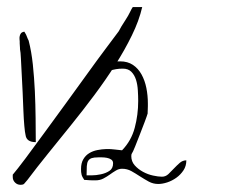

<svg xmlns="http://www.w3.org/2000/svg" viewBox="-20 -513 659 536"><path d="M51.4 -135.8Q49.6 -142.9 47.9 -161.6Q46.2 -180.4 45.3 -204.4Q44.5 -228.5 43.2 -255.2Q41.9 -282 40.6 -306.4Q39.3 -330.7 38.4 -349.4Q37.6 -368.2 35.8 -375.9V-378.9Q35.8 -381.8 35.4 -385.4Q35 -389 35 -391.9V-397.3Q35 -399.1 34.5 -403.5Q34.1 -408 35 -412.1Q35.8 -416.3 38.4 -419.9Q41 -423.4 47.9 -424.6Q48.8 -422.8 50.9 -419.6Q53.1 -416.3 54.4 -412.4Q55.7 -408.6 57.4 -405Q59.1 -401.4 60 -399.7Q67.8 -369.3 71.7 -332.8Q75.5 -296.2 77.3 -258.5Q79 -220.8 79.4 -183.9Q79.9 -147.1 79.9 -116.2Q54 -116.2 51.4 -135.8ZM15.6 -18.6Q15.6 -19.5 15.6 -22Q15.6 -24.4 15.6 -25.4Q27.3 -39.1 50.8 -70.3Q74.2 -101.6 103 -141.1Q131.8 -180.7 163.6 -224.1Q195.3 -267.6 224.1 -307.6Q252.9 -347.7 276.4 -378.9Q299.8 -410.2 311.5 -425.8Q313.5 -429.7 318.8 -439Q324.2 -448.2 331.1 -458.5Q337.9 -468.8 342.8 -479Q347.7 -489.3 350.6 -493.2H377Q368.2 -455.1 348.1 -414.1Q328.1 -373 301.3 -331.1Q274.4 -289.1 242.7 -246.6Q210.9 -204.1 178.2 -163.6Q145.5 -123 114.3 -84.5Q83 -45.9 56.6 -10.7Q49.8 -2.9 47.4 0Q44.9 2.9 37.1 2.9Q28.3 2.9 22 -3.4Q15.6 -9.8 15.6 -18.6ZM320.7 -41.9Q311.7 -41.9 303.4 -36.8Q295 -31.8 286.6 -25.7Q278.3 -19.7 268.6 -14.6Q259 -9.5 246.1 -9.5H239.7Q235.8 -9.5 230.7 -9.8Q225.5 -10.2 221.3 -10.5Q217.2 -10.8 215.2 -10.8Q212.7 -14.6 210.7 -18.1Q208.8 -21.6 207.8 -25.1Q206.9 -28.6 206.5 -32.7Q206.2 -36.8 206.2 -41.3Q206.2 -57.8 212.7 -68.6Q219.1 -79.4 229.1 -85.4Q239 -91.5 251.6 -94Q264.1 -96.5 276.7 -96.9Q289.2 -97.2 300.8 -95.6Q312.4 -94 320.7 -93.4Q346.5 -120 356.1 -156.2Q365.8 -192.4 365.8 -231.2Q365.8 -244.5 364.8 -260.7Q363.9 -276.9 359.7 -290.3Q355.5 -303.6 346.8 -312.5Q338.1 -321.4 322.7 -321.4Q303.4 -321.4 286 -315.4Q268.6 -309.3 254.5 -297.6Q240.3 -285.8 230 -268.3Q219.7 -250.9 215.2 -226.7V-231.2Q215.2 -233.7 214.9 -237.2Q214.6 -240.7 214.6 -243.3V-247.7Q214.6 -255.3 214.9 -261.7Q215.2 -268 216.2 -273.7Q217.2 -279.5 219.1 -285.8Q221 -292.2 224.9 -299.2Q239.7 -311.9 250.3 -320.1Q260.9 -328.4 270.9 -333.5Q280.9 -338.5 290.8 -340.1Q300.8 -341.7 315.6 -341.7Q336.2 -341.7 351 -331.9Q365.8 -322 375.1 -305.2Q384.4 -288.4 388.6 -267.4Q392.8 -246.4 392.8 -224.2V-216.6Q392.8 -212.1 392.5 -207.4Q392.2 -202.6 392.2 -199.8Q392.2 -196.9 392.2 -196.3Q390.2 -189.3 384.1 -173.1Q378 -156.9 370.9 -138.8Q363.9 -120.7 357.4 -104.5Q351 -88.3 347.1 -82.6Q347.1 -81.9 346.8 -79.7Q346.5 -77.5 346.5 -77.5Q346.5 -62.2 356.1 -51.4Q365.8 -40.6 379.3 -33.3Q392.8 -26 407.3 -22.9Q421.8 -19.7 432.1 -19.7Q442.3 -19.7 450.1 -27Q457.8 -34.3 465.8 -42.9Q473.9 -51.4 481.9 -58.4Q490 -65.4 500.2 -65.4Q500.2 -49.5 492.2 -37.5Q484.2 -25.4 472.3 -16.8Q460.4 -8.3 446.8 -3.8Q433.3 0.6 421.8 0.6Q407.6 0.6 395.4 -6Q383.2 -12.7 370.9 -20.6Q358.7 -28.6 346.8 -35.3Q334.9 -41.9 320.7 -41.9ZM254.5 -73.7Q242.3 -73.7 235.8 -71.5Q229.4 -69.2 226.2 -64.1Q223 -59.1 222.3 -48.9Q221.7 -38.7 221.7 -23.5H236.5Q248 -23.5 261.6 -26.4Q275.1 -29.2 285.4 -35.9Q295.7 -42.6 295.7 -57.2Q295.7 -64.1 290.5 -67.6Q285.4 -71.1 278.3 -72.4Q271.2 -73.7 264.8 -73.7Z"/></svg>

Font: The Girl Next Door
Style: Regular
Weight: 400
Designer: Kimberly Geswein
Foundry: Kimberly Geswein
Version: Version 1.002 2010